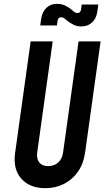

<svg xmlns="http://www.w3.org/2000/svg" viewBox="-20 -966 552 1002"><path d="M505 -750 424 -169Q416 -112 387.2 -70.5Q358.5 -29 314.2 -6.5Q270 16 215.5 16Q135.5 16 91.2 -33.5Q47 -83 59 -169L140 -750H255L174 -169Q170 -137.5 185 -118.2Q200 -99 231.5 -99Q262.5 -99 283.8 -118.2Q305 -137.5 309 -169L390 -750ZM405 -828Q380.5 -828 362.5 -837.5Q344.5 -847 334.5 -855Q326 -862 317.2 -869Q308.5 -876 298.5 -876Q290.5 -876 286 -870.8Q281.5 -865.5 280.5 -858L277 -833H190L194.5 -866Q199.5 -903.5 221.8 -924.8Q244 -946 277.5 -946Q301 -946 318.8 -937.5Q336.5 -929 347 -920.5Q357.5 -912 366 -905Q374.5 -898 384.5 -898Q393 -898 397.5 -903.5Q402 -909 403 -916.5L406.5 -942.5H493L488.5 -908Q483.5 -870.5 461 -849.2Q438.5 -828 405 -828Z"/></svg>

Font: Mohave SemiBold
Style: Italic
Weight: 600
Italic angle: -8°
Designer: Gumpita Rahayu
Foundry: Tokotype
Version: Version 2.003